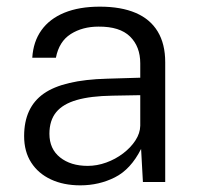

<svg xmlns="http://www.w3.org/2000/svg" viewBox="-20 -547 602 577"><path d="M221.5 10Q171 10 133 -7.8Q95 -25.5 73.8 -58.5Q52.5 -91.5 52.5 -138Q52.5 -224 111.2 -265.5Q170 -307 301.5 -310.5L401.5 -313.5V-356.5Q401.5 -407 370.8 -437.2Q340 -467.5 276 -467Q228 -467 192.8 -444.8Q157.5 -422.5 148 -373.5H77Q80 -422 104.5 -456.2Q129 -490.5 173.5 -508.8Q218 -527 280 -527Q344 -527 387.8 -508.2Q431.5 -489.5 454 -452.2Q476.5 -415 476.5 -360V0H409.5L404 -99.5Q373 -38 325.2 -14Q277.5 10 221.5 10ZM243.5 -48.5Q271.5 -48.5 299.2 -58.5Q327 -68.5 350 -86Q373 -103.5 387 -125Q401 -146.5 401.5 -169V-261L318 -259.5Q252.5 -258.5 210.8 -246.5Q169 -234.5 148.8 -209.8Q128.5 -185 128.5 -145Q128.5 -99.5 160.5 -74Q192.5 -48.5 243.5 -48.5Z"/></svg>

Font: Public Sans Thin Light
Style: Regular
Weight: 300
Version: Version 1.007